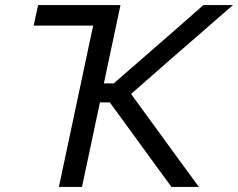

<svg xmlns="http://www.w3.org/2000/svg" viewBox="-20 -733 934 753"><path d="M211 0Q223.5 -59 235.2 -114Q247 -169 261 -235.5L309 -461.5Q319 -509.5 327.8 -550.8Q336.5 -592 345.5 -632.5H112L129.5 -713H452.5Q440 -653.5 428 -597.2Q416 -541 401.5 -473L387.5 -406H426L567 -528.5Q616.5 -571.5 665 -614Q713.5 -656.5 777.5 -713H893.5Q826.5 -654.5 762.8 -599.2Q699 -544 636 -489L494 -364.5L590.5 -232Q617.5 -195 648.2 -152.8Q679 -110.5 708.2 -70.5Q737.5 -30.5 760 0H652.5Q614.5 -51.5 581.8 -96.5Q549 -141.5 517.5 -185L410.5 -331.5H372L351.5 -235.5Q337.5 -169 325.8 -114Q314 -59 301.5 0Z"/></svg>

Font: Commissioner
Style: Italic
Weight: 400
Italic angle: -12°
Designer: Kostas Bartsokas
Foundry: Kostas Bartsokas
Version: Version 1.000; ttfautohint (v1.8.3)